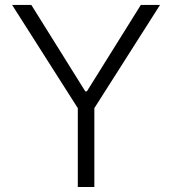

<svg xmlns="http://www.w3.org/2000/svg" viewBox="-20 -747 688 767"><path d="M28.4 -727.3 290.8 -315V0H356.9V-315L619.3 -727.3H542.6L327.1 -382.1H320.7L105.1 -727.3Z"/></svg>

Font: Karasuma Gothic
Style: Light
Weight: 300
Designer: Rasmus Andersson / Ryoko Nishizuka
Foundry: rsms
Version: Version 1.00